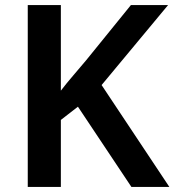

<svg xmlns="http://www.w3.org/2000/svg" viewBox="-20 -734 685 754"><path d="M645 0H496L286 -315L219 -263V0H89V-714H219V-378Q242 -408 267.5 -437.5Q293 -467 318 -497L494 -714H640L379 -400Z"/></svg>

Font: Noto Sans Lao UI SemBd
Style: Regular
Weight: 600
Designer: Monotype Design Team
Foundry: Monotype Imaging Inc.
Version: Version 2.000; ttfautohint (v1.8.4.7-5d5b)